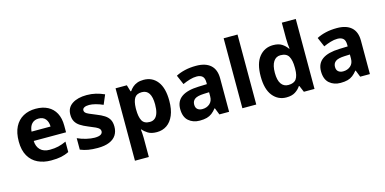

<svg xmlns="http://www.w3.org/2000/svg" viewBox="-88 -1267 4035 2014"><g transform="rotate(-15 1929.5 -260.0)"><path d="M325.2 10Q244.3 10 181.6 -20.1Q118.8 -50.2 82.9 -112.6Q47.1 -175 47.1 -269.5Q47.1 -364.8 79.6 -428.4Q112.2 -492 170.6 -524.2Q228.9 -556.4 306 -556.4Q382.4 -556.4 437.3 -527.6Q492.3 -498.8 521.9 -443.4Q551.4 -388 551.4 -307.7V-235.1H200.3Q202.3 -173.4 238.3 -137.8Q274.2 -102.2 340.8 -102.2Q392.4 -102.2 434 -112Q475.7 -121.8 520.1 -142.3V-28.7Q479.7 -8.8 435.1 0.6Q390.6 10 325.2 10ZM203.5 -335.6H410Q410 -384.7 384.9 -416.9Q359.8 -449 309.9 -449Q264.6 -449 236.6 -420.4Q208.7 -391.8 203.5 -335.6Z M831 10Q773.2 10 729 2.5Q684.9 -4.9 643.5 -22.2V-146.7Q688.3 -125.8 739 -114.2Q789.7 -102.5 826.9 -102.5Q872.6 -102.5 893.4 -115.1Q914.3 -127.8 914.3 -150.4Q914.3 -165.5 903.9 -177.2Q893.5 -188.9 866.8 -201.9Q840.2 -214.8 790.8 -234.2Q742.5 -253.6 709.4 -275.2Q676.4 -296.7 659.5 -326.8Q642.5 -356.9 642.5 -401.6Q642.5 -477.5 702.3 -516.9Q762.1 -556.4 860 -556.4Q912.6 -556.4 958.5 -545.3Q1004.4 -534.3 1050.5 -513.7L1007.1 -411.3Q968.8 -428.4 928.8 -439Q888.7 -449.6 858.3 -449.6Q823.8 -449.6 805 -439.1Q786.3 -428.6 786.3 -410.2Q786.3 -395.5 796.5 -384.6Q806.8 -373.7 833.3 -361.9Q859.9 -350.2 907.8 -330.8Q957 -311.8 990.2 -290.3Q1023.5 -268.7 1040.4 -238.4Q1057.2 -208.1 1057.2 -161.4Q1057.2 -109.4 1032.8 -70.8Q1008.3 -32.1 958.1 -11.1Q908 10 831 10Z M1172.4 240V-546.4H1295L1316.2 -475.2H1323.2Q1338 -497.6 1358.7 -516Q1379.4 -534.4 1408.7 -545.4Q1438.1 -556.4 1478 -556.4Q1572.8 -556.4 1628.1 -484.6Q1683.4 -412.9 1683.4 -274.5Q1683.4 -181.7 1656.5 -117.9Q1629.6 -54.2 1582.6 -22.1Q1535.5 10 1474 10Q1414.4 10 1378.8 -12Q1343.2 -33.9 1323.2 -59.5H1317.2Q1319.2 -41.2 1321.2 -17.7Q1323.2 5.9 1323.2 31V240ZM1429.3 -112.4Q1463 -112.4 1485.4 -131.2Q1507.7 -149.9 1518.6 -186.4Q1529.6 -222.8 1529.6 -276.1Q1529.6 -356.5 1504.1 -396.3Q1478.7 -436 1427.9 -436Q1370.3 -436 1347.8 -399.8Q1325.2 -363.5 1323.2 -290.9V-275.1Q1323.2 -196.2 1345.7 -154.3Q1368.1 -112.4 1429.3 -112.4Z M1939.3 10Q1866.9 10 1818.9 -31.9Q1770.9 -73.7 1770.9 -161.2Q1770.9 -246.7 1833 -290.2Q1895.1 -333.7 2017.5 -337.7L2109.1 -340.7V-358.1Q2109.1 -406.7 2086.8 -426.3Q2064.6 -445.9 2025 -445.9Q1988.5 -445.9 1949.3 -434Q1910 -422.2 1872.2 -404.9L1828.1 -507.5Q1871 -530.2 1926.6 -543.1Q1982.3 -556 2048.3 -556Q2150.6 -556 2204.9 -507.5Q2259.2 -459 2259.2 -363.8V0H2153.7L2124.5 -74.2H2120.5Q2097.5 -45.2 2073 -26.3Q2048.5 -7.4 2016.7 1.3Q1984.9 10 1939.3 10ZM1996.5 -100Q2044.4 -100 2076.9 -128.1Q2109.4 -156.1 2109.4 -207.9V-252.8L2051.7 -250.5Q1981 -247.7 1952.9 -226.7Q1924.7 -205.7 1924.7 -167.5Q1924.7 -132.9 1944.6 -116.5Q1964.5 -100 1996.5 -100Z M2403.4 0V-760H2554.2V0Z M2880.4 10Q2789.6 10 2732.3 -61.6Q2675.1 -133.3 2675.1 -272.5Q2675.1 -412.9 2733.1 -484.7Q2791.2 -556.4 2885.1 -556.4Q2943.4 -556.4 2979.3 -533.4Q3015.1 -510.4 3038.3 -476.2H3043.1Q3040.2 -494 3037.7 -526.5Q3035.2 -559.1 3035.2 -586.3V-760H3186.7V0H3071.1L3041.1 -70.8H3035.2Q3013.7 -37.4 2976.7 -13.7Q2939.8 10 2880.4 10ZM2933.5 -110.6Q2994.7 -110.6 3019.7 -146.4Q3044.8 -182.2 3045.4 -255.5V-270.9Q3045.4 -349.5 3021.2 -391.7Q2997.1 -434 2931.9 -434Q2883.4 -434 2855.9 -391.8Q2828.3 -349.6 2828.3 -269.9Q2828.3 -190.4 2855.9 -150.5Q2883.4 -110.6 2933.5 -110.6Z M3468.3 10Q3395.9 10 3347.9 -31.9Q3299.9 -73.7 3299.9 -161.2Q3299.9 -246.7 3362 -290.2Q3424.1 -333.7 3546.5 -337.7L3638.1 -340.7V-358.1Q3638.1 -406.7 3615.8 -426.3Q3593.6 -445.9 3554 -445.9Q3517.5 -445.9 3478.3 -434Q3439 -422.2 3401.2 -404.9L3357.1 -507.5Q3400 -530.2 3455.6 -543.1Q3511.3 -556 3577.3 -556Q3679.6 -556 3733.9 -507.5Q3788.2 -459 3788.2 -363.8V0H3682.7L3653.5 -74.2H3649.5Q3626.5 -45.2 3602 -26.3Q3577.5 -7.4 3545.7 1.3Q3513.9 10 3468.3 10ZM3525.5 -100Q3573.4 -100 3605.9 -128.1Q3638.4 -156.1 3638.4 -207.9V-252.8L3580.7 -250.5Q3510 -247.7 3481.9 -226.7Q3453.7 -205.7 3453.7 -167.5Q3453.7 -132.9 3473.6 -116.5Q3493.5 -100 3525.5 -100Z"/></g></svg>

Font: Noto Sans Symbols
Style: Regular
Weight: 400
Designer: Monotype Design Team
Foundry: Monotype Imaging Inc.
Version: Version 2.002